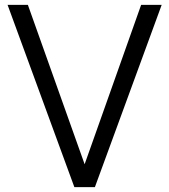

<svg xmlns="http://www.w3.org/2000/svg" viewBox="-20 -765 692 785"><path d="M11 -745H94L334 -71H318L557 -745H641L368 0H284Z"/></svg>

Font: Trafiko Sans Variable
Style: Regular
Weight: 400
Designer: Gumpita Rahayu / Trafiko
Foundry: Tokotype / Trafiko
Version: Version 0.001;FEAKit 1.0